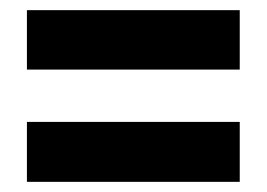

<svg xmlns="http://www.w3.org/2000/svg" viewBox="-20 -541 525 378"><path d="M33 -404V-521H452V-404ZM33 -183V-301H452V-183Z"/></svg>

Font: Noto Sans Lao Looped ExtraCondensed ExtraBold
Style: Regular
Weight: 800
Width: 2
Designer: Mark Frömberg, Ben Mitchell
Foundry: The Fontpad Ltd
Version: Version 1.002; ttfautohint (v1.8.4.7-5d5b)